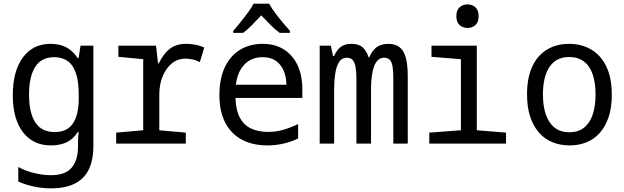

<svg xmlns="http://www.w3.org/2000/svg" viewBox="-20 -786 3418 1051"><path d="M259 245Q210 245 164.5 235Q119 225 80 208V128Q119 150 168 161.5Q217 173 258 173Q339 173 373 131Q407 89 407 17V-5Q407 -17 408 -32Q409 -47 410 -65H407Q381 -24 344.5 -7Q308 10 259 10Q161 10 105.5 -62.5Q50 -135 50 -265Q50 -396 105 -471Q160 -546 256 -546Q306 -546 342 -527.5Q378 -509 405 -468H410L421 -536H491V14Q491 90 466 141.5Q441 193 389.5 219Q338 245 259 245ZM280 -63Q311 -63 335.5 -73.5Q360 -84 376.5 -106.5Q393 -129 402 -163.5Q411 -198 411 -246V-267Q411 -340 395.5 -385.5Q380 -431 350 -452Q320 -473 277 -473Q206 -473 172.5 -419.5Q139 -366 139 -268Q139 -168 173.5 -115.5Q208 -63 280 -63Z M616 0V-60L764 -73V-462L628 -475V-536H834L845 -439H849Q874 -491 909 -518.5Q944 -546 999 -546Q1027 -546 1051.5 -541Q1076 -536 1098 -526L1074 -446Q1058 -455 1037 -460Q1016 -465 995 -465Q952 -465 920 -438.5Q888 -412 870 -367.5Q852 -323 852 -268V-73L997 -60V0Z M1444 10Q1362 10 1303 -22Q1244 -54 1212.5 -115.5Q1181 -177 1181 -265Q1181 -354 1210 -416.5Q1239 -479 1292.5 -512.5Q1346 -546 1418 -546Q1486 -546 1534.5 -515Q1583 -484 1609 -428.5Q1635 -373 1635 -296V-250H1269Q1271 -183 1293 -142Q1315 -101 1354.5 -82.5Q1394 -64 1448 -64Q1491 -64 1531 -75.5Q1571 -87 1612 -107V-28Q1570 -8 1528 1Q1486 10 1444 10ZM1548 -322Q1547 -368 1531.5 -402Q1516 -436 1488 -454.5Q1460 -473 1418 -473Q1356 -473 1318 -433Q1280 -393 1271 -322ZM1257 -617Q1275 -638 1296.5 -664.5Q1318 -691 1337.5 -717.5Q1357 -744 1368 -766H1453Q1465 -744 1485 -717Q1505 -690 1527 -663.5Q1549 -637 1567 -617V-606H1511Q1487 -623 1461.5 -649Q1436 -675 1410 -702Q1385 -675 1359.5 -649Q1334 -623 1311 -606H1257Z M1730 0V-536H1791L1803 -479H1808Q1820 -504 1834 -519Q1848 -534 1865.5 -540Q1883 -546 1904 -546Q1943 -546 1964.5 -527.5Q1986 -509 1998 -472H2001Q2017 -509 2041.5 -527.5Q2066 -546 2106 -546Q2144 -546 2167.5 -527.5Q2191 -509 2201.5 -470Q2212 -431 2212 -369V0H2133V-356Q2133 -392 2129.5 -417.5Q2126 -443 2115.5 -456.5Q2105 -470 2082 -470Q2057 -470 2041.5 -449Q2026 -428 2018.5 -389Q2011 -350 2011 -295V0H1931V-356Q1931 -393 1926.5 -418.5Q1922 -444 1911 -457Q1900 -470 1877 -470Q1851 -470 1836 -446.5Q1821 -423 1815 -382.5Q1809 -342 1809 -291V0Z M2330 0V-60L2503 -73V-462L2342 -475V-536H2590V-73L2750 -60V0ZM2539 -633Q2513 -633 2495.5 -649Q2478 -665 2478 -697Q2478 -730 2495.5 -746Q2513 -762 2539 -762Q2565 -762 2582.5 -746Q2600 -730 2600 -697Q2600 -665 2582.5 -649Q2565 -633 2539 -633Z M3098 10Q3047 10 3004 -7.5Q2961 -25 2930 -60.5Q2899 -96 2882 -148Q2865 -200 2865 -270Q2865 -361 2894 -422.5Q2923 -484 2975 -515Q3027 -546 3095 -546Q3163 -546 3216 -515Q3269 -484 3299 -422Q3329 -360 3329 -267Q3329 -198 3312 -146.5Q3295 -95 3264.5 -60Q3234 -25 3191.5 -7.5Q3149 10 3098 10ZM3097 -62Q3144 -62 3176 -86.5Q3208 -111 3224 -157.5Q3240 -204 3240 -269Q3240 -334 3224 -380Q3208 -426 3175.5 -450Q3143 -474 3096 -474Q3025 -474 2988.5 -420.5Q2952 -367 2952 -269Q2952 -204 2968.5 -157.5Q2985 -111 3017 -86.5Q3049 -62 3097 -62Z"/></svg>

Font: Noto Sans Mono SemiCondensed
Style: Regular
Weight: 400
Width: 4
Designer: Monotype Design Team
Foundry: Monotype Imaging Inc.
Version: Version 2.010